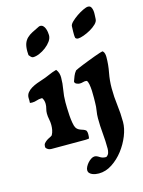

<svg xmlns="http://www.w3.org/2000/svg" viewBox="-128 -744 753 1014"><g transform="rotate(-15 248.5 -237.0)"><path d="M186 -637Q195 -637 201.5 -630.5Q208 -624 211.5 -614.5Q215 -605 216.5 -595Q218 -585 218 -578Q218 -561 206.5 -545Q195 -529 178 -516Q161 -503 142 -495Q123 -487 108 -487Q101 -487 95.5 -493Q90 -499 86 -504L85 -525Q85 -551 91 -567.5Q97 -584 109 -595.5Q121 -607 137.5 -615.5Q154 -624 175 -634Q179 -637 186 -637ZM207 -391Q215 -381 218.5 -369.5Q222 -358 222 -346Q222 -313 216 -280Q210 -247 210 -213Q210 -202 210.5 -181.5Q211 -161 212.5 -139.5Q214 -118 217.5 -98.5Q221 -79 226 -71Q231 -63 237.5 -59Q244 -55 251 -52.5Q258 -50 265.5 -47.5Q273 -45 279 -39Q283 -31 283 -20Q283 -14 282.5 -8Q282 -2 281 4Q271 6 261 6Q251 6 241 6H75Q57 6 46 -8L45 -16Q45 -26 50.5 -32.5Q56 -39 63.5 -44.5Q71 -50 80 -54Q89 -58 95 -63Q102 -76 104.5 -89.5Q107 -103 107 -117Q107 -133 103.5 -149Q100 -165 100 -181Q100 -194 103.5 -206.5Q107 -219 107 -232Q107 -252 97 -266H93Q79 -266 66.5 -261.5Q54 -257 40 -257Q32 -257 28 -258Q29 -265 28.5 -272Q28 -279 28 -286Q28 -302 37.5 -314Q47 -326 61.5 -334.5Q76 -343 92 -349Q108 -355 121 -359Q143 -366 164 -375.5Q185 -385 207 -391ZM455 -670Q467 -670 472 -661.5Q477 -653 478.5 -641.5Q480 -630 479 -617.5Q478 -605 478 -597Q478 -583 464 -569.5Q450 -556 431.5 -545.5Q413 -535 393.5 -528Q374 -521 363 -521Q353 -521 348 -528Q346 -537 346 -546Q346 -555 346 -564L347 -593Q348 -603 361.5 -616Q375 -629 392.5 -641Q410 -653 428 -661.5Q446 -670 455 -670ZM470 -422Q477 -415 479 -406Q481 -397 481 -388Q481 -346 473 -305Q465 -264 465 -221Q465 -174 471 -127.5Q477 -81 477 -34Q477 1 461 41Q445 81 418.5 115.5Q392 150 357 173Q322 196 284 196Q276 196 266.5 194.5Q257 193 248.5 189.5Q240 186 234 179.5Q228 173 228 164Q228 155 233.5 144.5Q239 134 247 125Q255 116 265 109.5Q275 103 284 103Q295 103 309 112.5Q323 122 340 122H344Q355 115 358.5 104Q362 93 362 81Q362 39 358 -3Q354 -45 354 -87Q354 -107 357.5 -127.5Q361 -148 361 -169Q361 -178 361.5 -197Q362 -216 361 -235.5Q360 -255 357 -271.5Q354 -288 348 -293Q338 -295 328.5 -292Q319 -289 309 -289Q301 -289 291.5 -293.5Q282 -298 282 -307Q287 -321 292.5 -335Q298 -349 308 -361Q313 -364 325.5 -369.5Q338 -375 354.5 -381.5Q371 -388 389 -395Q407 -402 423.5 -408Q440 -414 452.5 -418Q465 -422 470 -422Z"/></g></svg>

Font: CAT Altenglisch
Style: Regular
Weight: 400
Designer: Peter Wiegel
Foundry: Peter Wiegel, CAT Fonts
Version: Version 1.000